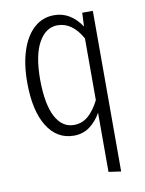

<svg xmlns="http://www.w3.org/2000/svg" viewBox="-84 -593 646 857"><g transform="rotate(-10 239.5 -164.5)"><path d="M395 -523V205L339 197V-71Q318 -34 287.5 -11.5Q257 11 216 11Q139 11 95 -60Q51 -131 51 -259Q51 -343 72 -405Q93 -467 131 -500.5Q169 -534 221 -534Q295 -534 344 -461L347 -523ZM339 -128V-408Q295 -487 228 -487Q175 -487 142.5 -429.5Q110 -372 110 -260Q111 -148 141 -92Q171 -36 224 -36Q261 -36 288.5 -59.5Q316 -83 339 -128Z"/></g></svg>

Font: Fira Sans Extra Condensed Light
Style: Regular
Weight: 300
Width: 1
Designer: Carrois Corporate & Edenspiekermann AG
Foundry: Carrois Corporate GbR & Edenspiekermann AG
Version: Version 4.203